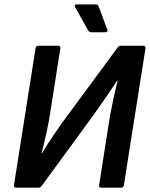

<svg xmlns="http://www.w3.org/2000/svg" viewBox="-20 -866 692 886"><path d="M54.5 0Q42.4 0 44.4 -11.7L144.1 -643.3Q146.1 -655 157.1 -655H248.4Q253.7 -655 256.6 -652Q259.4 -649 258.4 -643.3L212.3 -348.8Q205.9 -307.1 195.4 -257.7Q184.9 -208.3 171.9 -159.6H174.5Q198.6 -200.4 230.5 -247.4Q262.5 -294.4 297.8 -341.6L521.7 -645.3Q524.7 -650.3 528.5 -652.6Q532.4 -655 537.7 -655H640.7Q646.7 -655 649.5 -652Q652.4 -649 651.4 -643.3L551.7 -11.7Q549.7 0 539 0H447.4Q435.4 0 437.4 -11.7L483.5 -306.1Q490.8 -351.4 500.9 -398.3Q510.9 -445.2 522.6 -493H519.9Q503.6 -467.6 482.4 -436.8Q461.3 -406 440.3 -376Q419.4 -346.1 402.7 -323.1L173.5 -9.7Q170.2 -5 166.3 -2.5Q162.4 0 157.1 0ZM401.1 -717.2Q395 -717.2 391.5 -720.2Q388 -723.2 385 -728.9L325.9 -834Q323.6 -838.4 325.6 -842.1Q327.6 -845.7 333.2 -845.7H421.6Q427.7 -845.7 430.8 -842.7Q434 -839.7 436 -834L475.4 -728.9Q477.4 -723.9 474.7 -720.6Q472 -717.2 466 -717.2Z"/></svg>

Font: Sofia Sans Hairline
Style: Italic
Weight: 1
Italic angle: -9°
Designer: Botio Nikoltchev, Ani Petrova
Foundry: lettersoup
Version: Version 4.102